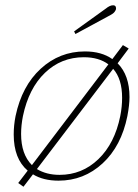

<svg xmlns="http://www.w3.org/2000/svg" viewBox="-20 -675 525 728"><path d="M266 -546 261 -556 382 -643Q388 -648 395 -651.5Q402 -655 409 -655Q420 -655 420 -643Q420 -637 414.5 -630Q409 -623 399 -618ZM471 -307Q471 -277 463 -235Q440 -121 369 -55.5Q298 10 202 10Q144 10 105 -14L69 33L49 19L85 -28Q32 -73 32 -165Q32 -200 39 -235Q63 -349 134.5 -414.5Q206 -480 302 -480Q365 -480 406 -451L446 -504L468 -491L426 -435Q471 -390 471 -307ZM60 -167Q60 -90 101 -49L391 -431Q355 -458 298 -458Q212 -458 150.5 -399Q89 -340 67 -235Q60 -200 60 -167ZM443 -304Q443 -376 409 -414L120 -34Q156 -12 206 -12Q291 -12 353 -71.5Q415 -131 436 -235Q443 -270 443 -304Z"/></svg>

Font: Taviraj Thin
Style: Italic
Weight: 250
Italic angle: -12°
Designer: Katatrad Team
Foundry: CadsonDemak
Version: Version 1.001